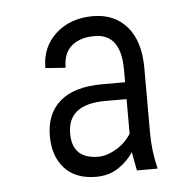

<svg xmlns="http://www.w3.org/2000/svg" viewBox="-38 -759 467 459"><g transform="rotate(-5 196.0 -529.5)"><path d="M273.4 -344.2 265.1 -388.7Q252 -368.2 229.2 -352.8Q206.5 -337.4 175.3 -337.4Q126 -337.4 99.6 -366.5Q73.2 -395.5 73.2 -443.8Q73.2 -497.6 107.4 -527.1Q141.6 -556.6 209 -556.6H263.7V-586.4Q263.7 -672.9 200.7 -672.9Q165.5 -672.9 145.3 -655.8Q125 -638.7 125 -603.5L76.7 -606.9Q76.7 -657.7 111.6 -689.2Q146.5 -720.7 200.7 -720.7Q252 -720.7 282.2 -685.8Q312.5 -650.9 312.5 -585.4V-431.6Q312.5 -386.7 323.2 -344.2ZM185.1 -384.8Q204.6 -384.8 227.3 -397.9Q250 -411.1 263.7 -433.1V-516.1H212.4Q122.1 -516.1 122.1 -445.8Q122.1 -384.8 185.1 -384.8Z"/></g></svg>

Font: TypoPRO Roboto
Style: Regular
Weight: 300
Designer: Google
Version: Version 2.136; 2016